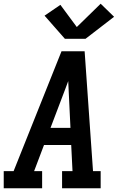

<svg xmlns="http://www.w3.org/2000/svg" viewBox="-27 -1010 647 1030"><path d="M-7 0V-92H46L303 -735H427L472 -92H513V0H306V-92H362L355 -232H209L156 -92H199V0ZM244 -324H351L343 -490Q342 -511 341 -532Q340 -553 339 -575Q331 -553 323 -532Q315 -511 307 -490ZM321 -802 212 -926 297 -984 385 -865 513 -990 585 -920 432 -802Z"/></svg>

Font: Iosevka Slab Semibold Extended
Style: Italic
Weight: 600
Width: 7
Italic angle: -9°
Monospace: yes
Designer: Belleve Invis
Foundry: Belleve Invis
Version: Version 11.1.0; ttfautohint (v1.8.3)